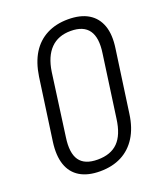

<svg xmlns="http://www.w3.org/2000/svg" viewBox="-133 -796 760 891"><g transform="rotate(-20 247.0 -350.0)"><path d="M208 7Q148 7 109 -16.5Q70 -40 54.5 -85.5Q39 -131 48 -197L91 -503Q101 -570 129 -615Q157 -660 202.5 -683.5Q248 -707 308 -707Q369 -707 408 -683.5Q447 -660 463 -615Q479 -570 469 -503L426 -197Q417 -131 388.5 -85.5Q360 -40 314.5 -16.5Q269 7 208 7ZM216 -48Q281 -48 316.5 -84Q352 -120 362 -196L405 -504Q416 -578 390 -615Q364 -652 301 -652Q239 -652 202 -614.5Q165 -577 154 -504L112 -196Q101 -121 126.5 -84.5Q152 -48 216 -48Z"/></g></svg>

Font: Pathway Extreme Condensed ExtraLight
Style: Italic
Weight: 250
Width: 3
Italic angle: -8°
Version: Version 1.001;gftools[0.9.26]